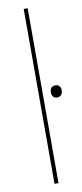

<svg xmlns="http://www.w3.org/2000/svg" viewBox="-95 -874 389 908"><g transform="rotate(-10 100.0 -420.0)"><path d="M108.9 -839.8V0H89.8V-839.8ZM173.8 -399.9Q161.1 -399.9 154.5 -408Q147.9 -416 147.9 -429.2Q147.9 -442.4 154.5 -450.2Q161.1 -458 173.8 -458Q186.5 -458 193.4 -450.2Q200.2 -442.4 200.2 -429.2Q200.2 -416 192.9 -408Q185.5 -399.9 173.8 -399.9Z"/></g></svg>

Font: Sinkin Sans 100 Thin
Style: Regular
Weight: 100
Designer: Keith Bates
Foundry: K-Type
Version: Sinkin Sans (version 1.0)  by Keith Bates   •   © 2014   www